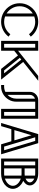

<svg xmlns="http://www.w3.org/2000/svg" viewBox="1380 -2102 721 3522"><g transform="rotate(90 1741.0 -340.5)"><path d="M379.4 0Q285.6 0 208.3 -45.9Q130.9 -91.8 85 -169.2Q39.1 -246.6 39.1 -340.3Q39.1 -434.1 85 -511.5Q130.9 -588.9 208.3 -634.8Q285.6 -680.7 379.4 -680.7Q460.9 -680.7 533.7 -643.6Q603.5 -607.4 651.4 -544.4L606.9 -511.2Q565.4 -565.9 506.3 -595.7Q447.3 -625.5 379.4 -625.5Q328.1 -625.5 281.7 -607.9V-72.8Q328.1 -55.2 379.4 -55.2Q447.3 -55.2 506.3 -85Q565.4 -114.7 606.9 -169.4L651.4 -136.2Q603.5 -73.2 533.7 -37.1Q460.9 0 379.4 0ZM226.6 -100.1V-580.6Q166 -542 130.1 -479Q94.2 -416 94.2 -340.3Q94.2 -264.6 130.1 -201.7Q166 -138.7 226.6 -100.1Z M854.5 -55.2V-625.5H784.7V-55.2ZM1324.2 -55.2 1072.8 -370.1 1040 -343.8 1270.5 -55.2ZM1439.5 0H1243.7L996.6 -309.1L909.7 -239.3V0H729.5V-680.7H909.7V-310.5L1372.6 -680.7H1460.9L1116.2 -404.8Z M1719.7 -116.2Q1752 -147 1770.5 -188.5Q1789.1 -230 1789.1 -277.8V-621.1Q1758.3 -611.8 1739 -586.4Q1719.7 -561 1719.7 -527.8ZM2102.1 -55.2V-625.5H2032.2V-55.2ZM2157.2 0H1976.6V-625.5H1844.7V-277.8Q1844.7 -201.2 1807.1 -138.2Q1769.5 -75.2 1706.5 -37.6Q1643.6 0 1566.9 0H1539.1V-55.2H1566.9Q1619.1 -55.2 1664.1 -77.6V-527.8Q1664.1 -591.3 1709 -636Q1753.9 -680.7 1816.9 -680.7H2157.2Z M2809.6 0H2627L2570.8 -187.5H2349.1L2293 0H2235.4L2439.5 -680.7H2605.5ZM2554.2 -243.2 2460 -556.6 2366.2 -243.2ZM2735.8 -55.2 2564.5 -625.5H2497.6L2668.5 -55.2Z M3012.7 -55.2V-625.5H2942.9V-55.2ZM3255.9 -448.2Q3267.1 -453.1 3277.8 -459.5Q3325.2 -488.3 3325.2 -527.8Q3325.2 -567.4 3277.8 -596.7Q3267.1 -603 3255.9 -607.9ZM3200.2 -623Q3183.6 -625.5 3165.5 -625.5H3068.4V-430.7H3165.5Q3183.6 -430.7 3200.2 -433.1ZM3255.9 -69.3Q3293.5 -81.5 3325.7 -105Q3388.2 -153.3 3388.2 -215.3Q3388.2 -276.9 3325.7 -325.7Q3293.5 -349.1 3255.9 -361.3ZM3200.2 -373Q3183.1 -375 3165.5 -375H3068.4V-55.2H3165.5Q3183.1 -55.2 3200.2 -57.1ZM3165.5 0H2887.7V-680.7H3165.5Q3249 -680.7 3313.5 -639.2Q3380.9 -592.3 3380.9 -527.8Q3380.9 -463.4 3313.5 -416.5Q3304.7 -410.6 3295.4 -405.8Q3330.1 -391.6 3358.9 -370.1Q3443.4 -303.7 3443.4 -215.3Q3443.4 -127 3358.9 -60.5Q3274.9 0 3165.5 0Z"/></g></svg>

Font: X Company
Style: Regular
Weight: 400
Designer: GGBotNet
Foundry: GGBotNet
Version: 0.90